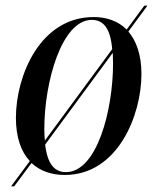

<svg xmlns="http://www.w3.org/2000/svg" viewBox="-20 -606 552 676"><path d="M19 50H30L91 -32C121 -4 161 10 208 10C395 10 478 -201 478 -345C478 -413 460 -462 432 -495L499 -586H488L426 -502C396 -532 355 -546 310 -546C121 -546 36 -339 36 -191C36 -123 54 -72 85 -39ZM136 -151C136 -319 198 -536 303 -536C345 -536 369 -505 375 -433L138 -111C137 -123 136 -136 136 -151ZM212 0C173 0 147 -27 139 -97L377 -420C377 -408 378 -396 378 -382C378 -220 322 0 212 0Z"/></svg>

Font: Noto Serif Display Condensed Medium
Style: Italic
Weight: 500
Width: 3
Italic angle: -12°
Designer: Monotype Design Team
Foundry: Monotype Imaging Inc.
Version: Version 2.009